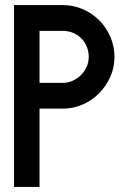

<svg xmlns="http://www.w3.org/2000/svg" viewBox="-20 -735 475 753"><path d="M135 -410H226Q247 -410 265.5 -418.5Q284 -427 298 -441Q312 -455 320 -473.5Q328 -492 328 -512Q328 -533 320.5 -551.5Q313 -570 299.5 -584Q286 -598 267 -606Q248 -614 226 -614H135ZM135 -309V-2H35V-715H226Q269 -715 306 -698.5Q343 -682 370.5 -654Q398 -626 413.5 -589Q429 -552 429 -512Q429 -470 412.5 -433.5Q396 -397 368.5 -369Q341 -341 304 -325Q267 -309 226 -309Z"/></svg>

Font: Fundamental  Brigade
Style: Regular
Weight: 400
Designer: Peter Wiegel, original typeface by Arno Drescher 1935
Foundry: Peter Wiegel
Version: Version 0.000 2012 initial release